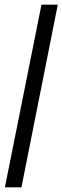

<svg xmlns="http://www.w3.org/2000/svg" viewBox="-20 -755 268 824"><path d="M1 49 158 -735H228L72 49Z"/></svg>

Font: Archivo Narrow
Style: Regular
Weight: 400
Designer: Hector Gatti
Foundry: Omnibus-Type
Version: Version 1.003